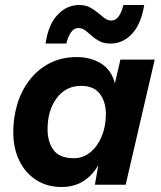

<svg xmlns="http://www.w3.org/2000/svg" viewBox="-20 -738 645 767"><path d="M226 9Q168 9 124.5 -19Q81 -47 57 -96.5Q33 -146 33 -210Q33 -268 49 -321.5Q65 -375 97.5 -417.5Q130 -460 177.5 -485Q225 -510 287 -510Q342 -510 383.5 -484.5Q425 -459 439 -405L461 -500H598L482 0H359L373 -79Q351 -39 314 -15Q277 9 226 9ZM275 -106Q313 -106 342 -130.5Q371 -155 387 -195Q403 -235 403 -282Q403 -331 379 -363Q355 -395 304 -395Q243 -395 206.5 -346Q170 -297 170 -222Q170 -171 194 -138.5Q218 -106 275 -106ZM556 -718Q544 -642 507.5 -603Q471 -564 422 -564Q396 -564 378.5 -573Q361 -582 347 -594.5Q333 -607 320.5 -616.5Q308 -626 293 -626Q276 -626 264 -609.5Q252 -593 245 -564H162Q173 -640 210 -679Q247 -718 296 -718Q321 -718 339 -708.5Q357 -699 371 -687Q385 -675 397.5 -665.5Q410 -656 425 -656Q442 -656 454 -672.5Q466 -689 473 -718Z"/></svg>

Font: Prodigy Sans SemiBold
Style: Italic
Weight: 600
Italic angle: -13°
Designer: Wei Huang
Foundry: Wei Huang
Version: Version 1.003; ttfautohint (v1.8.3)